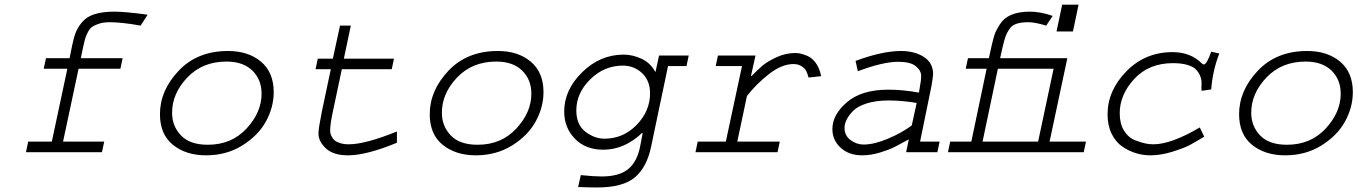

<svg xmlns="http://www.w3.org/2000/svg" viewBox="-20 -661 5899 834"><path d="M179.7 -408.2H282.2L293.9 -465.8Q300.8 -500 310.1 -522.5Q319.3 -544.9 338.4 -566.9Q357.4 -588.9 391.6 -599.6Q425.8 -610.4 476.6 -610.4Q521.5 -610.4 610.4 -598.6L615.2 -597.7Q620.1 -596.7 621.1 -596.7L590.8 -549.8Q507.8 -564.5 457 -564.5Q429.7 -564.5 410.2 -558.1Q390.6 -551.8 379.9 -543.9Q369.1 -536.1 360.8 -519.5Q352.5 -502.9 349.6 -492.2Q346.7 -481.4 341.8 -460L331.1 -408.2H512.7L502.9 -362.3H321.3L253.9 -45.9H432.6L422.9 0H92.8L102.5 -45.9H205.1L272.5 -362.3H169.9Z M970.7 -439.5Q1058.6 -439.5 1113.8 -393.1Q1168.9 -346.7 1168.9 -260.7Q1168.9 -195.3 1135.3 -133.8Q1101.6 -72.3 1032.7 -29.3Q963.9 13.7 875 13.7Q788.1 13.7 731.4 -31.7Q674.8 -77.1 674.8 -165Q674.8 -267.6 755.9 -353.5Q836.9 -439.5 970.7 -439.5ZM963.9 -393.6Q859.4 -393.6 793.5 -324.2Q727.5 -254.9 727.5 -170.9Q727.5 -113.3 766.1 -72.8Q804.7 -32.2 882.8 -32.2Q985.4 -32.2 1050.8 -102.5Q1116.2 -172.9 1116.2 -253.9Q1116.2 -315.4 1076.2 -354.5Q1036.1 -393.6 963.9 -393.6Z M1457 -549.8H1503.9L1473.6 -406.2H1691.4L1681.6 -360.4H1464.8L1425.8 -175.8Q1414.1 -123 1414.1 -92.8Q1414.1 -88.9 1415 -83.5Q1416 -78.1 1420.4 -68.8Q1424.8 -59.6 1432.6 -52.2Q1440.4 -44.9 1456.5 -39.6Q1472.7 -34.2 1495.1 -34.2Q1566.4 -34.2 1704.1 -89.8V-41Q1572.3 13.7 1491.2 13.7Q1427.7 13.7 1395.5 -16.6Q1363.3 -46.9 1363.3 -81.1Q1363.3 -102.5 1377.9 -175.8L1417 -360.4H1350.6L1360.4 -406.2H1425.8Z M2142.6 -439.5Q2230.5 -439.5 2285.6 -393.1Q2340.8 -346.7 2340.8 -260.7Q2340.8 -195.3 2307.1 -133.8Q2273.4 -72.3 2204.6 -29.3Q2135.7 13.7 2046.9 13.7Q1960 13.7 1903.3 -31.7Q1846.7 -77.1 1846.7 -165Q1846.7 -267.6 1927.7 -353.5Q2008.8 -439.5 2142.6 -439.5ZM2135.7 -393.6Q2031.2 -393.6 1965.3 -324.2Q1899.4 -254.9 1899.4 -170.9Q1899.4 -113.3 1938 -72.8Q1976.6 -32.2 2054.7 -32.2Q2157.2 -32.2 2222.7 -102.5Q2288.1 -172.9 2288.1 -253.9Q2288.1 -315.4 2248 -354.5Q2208 -393.6 2135.7 -393.6Z M2842.8 -419.9H2971.7L2961.9 -374H2881.8L2808.6 -25.4Q2790 65.4 2737.8 109.4Q2685.5 153.3 2574.2 153.3Q2538.1 153.3 2491.2 151.4L2502.9 99.6Q2559.6 105.5 2593.8 105.5Q2669.9 105.5 2709 73.2Q2748 41 2760.7 -25.4L2771.5 -82L2769.5 -84Q2692.4 -10.7 2600.6 -10.7Q2523.4 -10.7 2477.1 -58.6Q2430.7 -106.4 2430.7 -176.8Q2430.7 -270.5 2508.8 -347.2Q2586.9 -423.8 2689.5 -423.8Q2727.5 -423.8 2766.6 -405.8Q2805.7 -387.7 2827.1 -347.7ZM2605.5 -58.6Q2687.5 -58.6 2745.6 -118.7Q2803.7 -178.7 2803.7 -255.9Q2803.7 -310.5 2769 -343.3Q2734.4 -376 2685.5 -376Q2604.5 -376 2543.9 -316.4Q2483.4 -256.8 2483.4 -181.6Q2483.4 -119.1 2522.9 -88.9Q2562.5 -58.6 2605.5 -58.6Z M3098.6 -419.9H3261.7L3242.2 -332L3244.1 -330.1Q3272.5 -359.4 3293.5 -377Q3314.5 -394.5 3353.5 -412.6Q3392.6 -430.7 3433.6 -430.7Q3444.3 -430.7 3455.1 -428.7Q3465.8 -426.8 3486.3 -418.5Q3506.8 -410.2 3523.4 -387.7Q3540 -365.2 3546.9 -330.1L3492.2 -324.2Q3487.3 -341.8 3482.4 -352.1Q3477.5 -362.3 3462.9 -372.6Q3448.2 -382.8 3426.8 -382.8Q3376 -382.8 3320.3 -339.4Q3264.6 -295.9 3224.6 -244.1L3182.6 -45.9H3367.2L3357.4 0H3001L3010.7 -45.9H3132.8L3203.1 -374H3088.9Z M4026.4 -289.1 3976.6 -45.9H4061.5L4051.8 0H3916L3927.7 -55.7Q3888.7 -34.2 3865.7 -22.5Q3842.8 -10.7 3802.7 1.5Q3762.7 13.7 3724.6 13.7Q3668 13.7 3631.8 -19Q3595.7 -51.8 3595.7 -100.6Q3595.7 -163.1 3659.2 -217.3Q3722.7 -271.5 3838.9 -271.5Q3901.4 -271.5 3971.7 -258.8L3976.6 -289.1Q3981.4 -313.5 3981.4 -331.1Q3981.4 -354.5 3958 -373.5Q3934.6 -392.6 3881.8 -392.6Q3815.4 -392.6 3706.1 -351.6L3696.3 -396.5Q3812.5 -439.5 3893.6 -439.5Q3953.1 -439.5 3993.2 -413.6Q4033.2 -387.7 4033.2 -338.9Q4033.2 -330.1 4026.4 -289.1ZM3940.4 -116.2 3961.9 -213.9Q3897.5 -224.6 3839.8 -224.6Q3785.2 -224.6 3745.1 -211.9Q3705.1 -199.2 3685.5 -179.2Q3666 -159.2 3657.2 -140.6Q3648.4 -122.1 3648.4 -105.5Q3648.4 -72.3 3674.3 -52.7Q3700.2 -33.2 3731.4 -33.2Q3777.3 -33.2 3838.4 -59.1Q3899.4 -85 3940.4 -116.2Z M4616.2 -408.2 4539.1 -45.9H4697.3L4687.5 0H4097.7L4107.4 -45.9H4199.2L4265.6 -362.3H4174.8L4184.6 -408.2H4275.4L4288.1 -465.8Q4294.9 -495.1 4300.8 -512.2Q4306.6 -529.3 4323.7 -556.2Q4340.8 -583 4373 -596.7Q4405.3 -610.4 4453.1 -610.4Q4500 -610.4 4552.7 -591.8L4524.4 -549.8Q4475.6 -564.5 4446.3 -564.5Q4415 -564.5 4395 -557.6Q4375 -550.8 4363.8 -533.7Q4352.5 -516.6 4347.7 -502.4Q4342.8 -488.3 4335.9 -460L4324.2 -408.2ZM4556.6 -362.3H4314.5L4248 -45.9H4489.3ZM4569.3 -524.4 4593.8 -640.6H4665L4640.6 -524.4Z M5241.2 -436.5 5276.4 -428.7Q5247.1 -353.5 5241.2 -272.5L5199.2 -266.6Q5198.2 -281.2 5199.2 -297.4Q5200.2 -313.5 5193.8 -329.6Q5187.5 -345.7 5175.8 -358.4Q5164.1 -371.1 5138.2 -378.9Q5112.3 -386.7 5075.2 -386.7Q4970.7 -386.7 4907.2 -318.4Q4843.8 -250 4843.8 -168.9Q4843.8 -124 4862.3 -93.8Q4880.9 -63.5 4909.7 -52.2Q4938.5 -41 4956.1 -37.6Q4973.6 -34.2 4990.2 -34.2Q5067.4 -34.2 5191.4 -107.4L5210.9 -67.4Q5173.8 -44.9 5148.4 -31.2Q5123 -17.6 5072.8 -2Q5022.5 13.7 4976.6 13.7Q4946.3 13.7 4916 4.9Q4885.7 -3.9 4856.4 -23.4Q4827.1 -43 4809.1 -79.1Q4791 -115.2 4791 -164.1Q4791 -267.6 4872.6 -351.1Q4954.1 -434.6 5073.2 -434.6Q5151.4 -434.6 5200.2 -385.7Q5205.1 -380.9 5209 -380.9Q5221.7 -380.9 5241.2 -436.5Z M5658.2 -439.5Q5746.1 -439.5 5801.3 -393.1Q5856.4 -346.7 5856.4 -260.7Q5856.4 -195.3 5822.8 -133.8Q5789.1 -72.3 5720.2 -29.3Q5651.4 13.7 5562.5 13.7Q5475.6 13.7 5418.9 -31.7Q5362.3 -77.1 5362.3 -165Q5362.3 -267.6 5443.4 -353.5Q5524.4 -439.5 5658.2 -439.5ZM5651.4 -393.6Q5546.9 -393.6 5481 -324.2Q5415 -254.9 5415 -170.9Q5415 -113.3 5453.6 -72.8Q5492.2 -32.2 5570.3 -32.2Q5672.9 -32.2 5738.3 -102.5Q5803.7 -172.9 5803.7 -253.9Q5803.7 -315.4 5763.7 -354.5Q5723.6 -393.6 5651.4 -393.6Z"/></svg>

Font: Thabit-Oblique
Style: Oblique
Weight: 500
Designer: Regenerated by Nadim Shaikli
Foundry: MAK Alagha
Version: 0.01